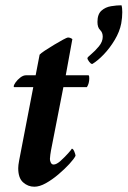

<svg xmlns="http://www.w3.org/2000/svg" viewBox="-20 -699 483 727"><path d="M311 -479Q311 -482 325.5 -494Q340 -506 354.5 -523.5Q369 -541 369 -560Q369 -576 359 -585.5Q349 -595 349 -616Q349 -645 364 -658.5Q379 -672 400.5 -675.5Q422 -679 440 -679Q443 -670 443 -653Q443 -643 442 -632Q441 -621 439 -610Q433 -579 414.5 -548Q396 -517 373 -493Q350 -469 330 -457H328Q324 -457 317.5 -465.5Q311 -474 311 -479ZM115 -414 130 -492Q134 -497 150 -507.5Q166 -518 185 -529.5Q204 -541 219 -549Q234 -557 237 -557Q246 -557 254 -551L229 -414H314Q317 -414 317.5 -410Q318 -406 318 -402Q318 -383 309 -369H220L173 -129Q172 -125 170.5 -113Q169 -101 169 -97Q169 -90 172.5 -83Q176 -76 183 -76Q194 -76 209.5 -90Q225 -104 238 -118.5Q251 -133 252 -136Q257 -136 261.5 -125Q266 -114 266 -109Q260 -97 242.5 -78Q225 -59 201.5 -39Q178 -19 154 -5.5Q130 8 110 8Q86 8 67.5 -8.5Q49 -25 49 -62Q49 -73 52.5 -91.5Q56 -110 58 -120L106 -369H34Q32 -369 32 -372Q32 -377 39 -387Q46 -397 57 -405.5Q68 -414 79 -414Z"/></svg>

Font: Amiri
Style: Bold Italic
Weight: 700
Italic angle: 10°
Designer: Khaled Hosny
Version: Version 0.113